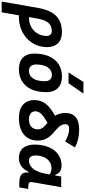

<svg xmlns="http://www.w3.org/2000/svg" viewBox="636 -1482 1060 2395"><g transform="rotate(90 1166.5 -285.0)"><path d="M371.1 -527.3C199.7 -527.3 105 -435.1 69.3 -233.9L-11.2 224.6H123L160.6 9.3C167 9.8 173.3 9.8 179.7 9.8C395.5 9.8 557.6 -141.1 557.6 -341.8C557.6 -458.5 488.3 -527.3 371.1 -527.3ZM202.6 -229.5C223.1 -346.7 271.5 -400.4 356.4 -400.4C395 -400.4 417.5 -377 417.5 -336.9C417.5 -210.9 319.8 -115.7 190.4 -115.7C188 -115.7 185.1 -115.7 182.6 -115.7Z M831.1 9.8C1012.2 9.8 1119.1 -118.2 1119.1 -335C1119.1 -456.1 1047.4 -527.3 925.8 -527.3C744.6 -527.3 637.7 -397.5 637.7 -177.7C637.7 -60.1 709.5 9.8 831.1 9.8ZM854.5 -115.7C803.7 -115.7 773.9 -148.4 773.9 -203.6C773.9 -328.1 822.8 -401.9 904.8 -401.9C954.1 -401.9 982.9 -369.1 982.9 -314C982.9 -189.5 935.1 -115.7 854.5 -115.7ZM872.6 -609.4H1007.8L1136.7 -794.9H991.7Z M1439.5 9.8C1617.7 9.8 1723.1 -78.6 1723.1 -228C1723.1 -425.8 1519 -441.9 1519 -571.3C1519 -602.1 1538.1 -616.7 1576.2 -616.7C1632.3 -616.7 1686.5 -594.7 1734.4 -566.4L1808.1 -689.9C1744.6 -724.1 1667.5 -742.2 1587.4 -742.2C1448.7 -742.2 1378.9 -683.6 1378.9 -570.8C1378.9 -516.1 1392.6 -474.6 1413.1 -441.4C1284.7 -368.7 1217.8 -299.8 1217.8 -181.6C1217.8 -61.5 1300.3 9.8 1439.5 9.8ZM1501.5 -347.2C1544.9 -310.5 1583 -278.8 1583 -227.1C1583 -157.2 1537.6 -115.7 1460.9 -115.7C1396 -115.7 1357.9 -145 1357.9 -194.8C1357.9 -255.4 1406.7 -291.5 1501.5 -347.2Z M2158.2 -444.3H2149.4C2131.3 -490.7 2105 -522.5 2030.8 -522.5C1876 -522.5 1772.9 -387.2 1772.9 -184.1C1772.9 -60.5 1834.5 10.3 1941.9 10.3C2017.1 10.3 2077.6 -32.7 2111.3 -109.4H2122.6C2113.3 -25.9 2151.4 4.9 2262.7 4.9H2307.1L2326.7 -106.9H2308.1C2247.1 -106.9 2235.4 -120.6 2241.2 -154.8L2304.7 -517.6H2171.4ZM2068.4 -397C2108.4 -397 2129.9 -386.7 2145.5 -371.6L2137.2 -325.7C2113.3 -191.9 2052.2 -115.2 1973.6 -115.2C1932.6 -115.2 1908.7 -144.5 1908.7 -196.3C1908.7 -316.9 1972.7 -397 2068.4 -397Z"/></g></svg>

Font: Cascadia Code NF
Style: Bold Italic
Weight: 700
Italic angle: -10°
Monospace: yes
Designer: Aaron Bell
Foundry: Saja Typeworks
Version: Version 2404.023